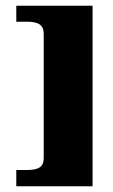

<svg xmlns="http://www.w3.org/2000/svg" viewBox="-20 -554 397 672"><path d="M133 -436Q133 -458 119.5 -468Q106 -478 75 -478H37V-534H304V98H37V41H75Q106 41 119.5 31.5Q133 22 133 0Z"/></svg>

Font: r_Genos
Style: Bold
Weight: 700
Designer: Robert E. Leuschke
Foundry: Robert E. Leuschke
Version: Version 2.000;June 29, 2024;FontCreator 14.0.0.2814 32-bit